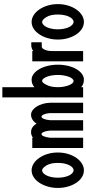

<svg xmlns="http://www.w3.org/2000/svg" viewBox="444 -1196 756 1685"><g transform="rotate(-90 822.5 -353.0)"><path d="M16.1 -224.1Q16.1 -271 28.6 -313Q41 -355 62 -386.5Q83 -418 110.8 -436Q138.7 -454.1 170.9 -454.1Q201.7 -454.1 230.2 -436Q258.8 -418 280.3 -386.5Q301.8 -355 314.5 -313.5Q327.1 -272 327.1 -224.1Q327.1 -176.3 314.5 -134.5Q301.8 -92.8 280.3 -61.8Q258.8 -30.8 230.5 -12.9Q202.1 4.9 170.9 4.9Q138.7 4.9 110.4 -12.9Q82 -30.8 61 -62.5Q40 -94.2 28.1 -135.5Q16.1 -176.8 16.1 -224.1ZM106 -224.1Q106 -195.3 111.1 -170.2Q116.2 -145 125 -126.5Q133.8 -107.9 146 -96.9Q158.2 -85.9 170.9 -85.9Q184.1 -85.9 196 -96.4Q208 -106.9 217 -126Q226.1 -145 231 -169.9Q235.8 -194.8 235.8 -224.1Q235.8 -286.6 214.8 -321.8Q190.9 -361.8 170.9 -361.8Q157.7 -361.8 145.8 -350.8Q133.8 -339.8 125 -321.5Q116.2 -303.2 111.1 -277.6Q106 -252 106 -224.1Z M366.7 -2V-448.2H456.5V-441.9Q478.5 -459 505.9 -459Q551.8 -459 580.6 -410.2Q594.7 -433.1 615.2 -446Q635.7 -459 657.7 -459Q678.7 -459 697.3 -446Q715.8 -433.1 730.2 -410.2Q744.6 -387.2 753.7 -356.7Q762.7 -326.2 763.7 -292V-2H672.9V-292Q670.9 -324.2 661.9 -345.7Q652.8 -367.2 641.6 -367.2Q630.4 -367.2 621.6 -345.2Q612.8 -323.2 610.8 -292V-2H519.5V-292Q516.6 -327.1 507.6 -347.2Q498.5 -367.2 488.8 -367.2Q477.5 -367.2 469.2 -347.2Q460.9 -327.1 456.5 -292V-2Z M810.5 -2V-710.9H900.4V-429.2Q926.3 -454.1 966.8 -454.1Q992.7 -454.1 1016.6 -436Q1040.5 -418 1058.6 -387Q1076.7 -356 1087.2 -314Q1097.7 -272 1097.7 -224.1Q1097.7 -175.3 1087.2 -133.1Q1076.7 -90.8 1058.6 -60.3Q1040.5 -29.8 1016.6 -12.5Q992.7 4.9 966.8 4.9Q927.7 4.9 900.4 -19V-2ZM900.4 -224.1Q900.4 -196.3 905 -171.1Q909.7 -146 917.2 -127Q924.8 -107.9 934.3 -96.9Q943.8 -85.9 954.6 -85.9Q964.4 -85.9 974.6 -96.9Q984.9 -107.9 991.7 -127Q998.5 -146 1003.2 -170.9Q1007.8 -195.8 1007.8 -224.1Q1007.8 -251 1003.7 -275.9Q999.5 -300.8 992.2 -319.8Q984.9 -338.9 975.3 -350.3Q965.8 -361.8 954.6 -361.8Q954.6 -361.8 954.1 -361.8Q939.9 -361.8 921.4 -324.2Q900.4 -286.1 900.4 -224.1Z M1127.4 -2V-448.2H1217.3V-439.9Q1228.5 -447.8 1241.5 -452.4Q1254.4 -457 1266.6 -457H1294.4V-365.2H1256.3Q1241.2 -365.2 1229.2 -338.6Q1217.3 -312 1217.3 -271V-2Z M1318.4 -224.1Q1318.4 -271 1330.8 -313Q1343.3 -355 1364.3 -386.5Q1385.3 -418 1413.1 -436Q1440.9 -454.1 1473.1 -454.1Q1503.9 -454.1 1532.5 -436Q1561 -418 1582.5 -386.5Q1604 -355 1616.7 -313.5Q1629.4 -272 1629.4 -224.1Q1629.4 -176.3 1616.7 -134.5Q1604 -92.8 1582.5 -61.8Q1561 -30.8 1532.7 -12.9Q1504.4 4.9 1473.1 4.9Q1440.9 4.9 1412.6 -12.9Q1384.3 -30.8 1363.3 -62.5Q1342.3 -94.2 1330.3 -135.5Q1318.4 -176.8 1318.4 -224.1ZM1408.2 -224.1Q1408.2 -195.3 1413.3 -170.2Q1418.5 -145 1427.2 -126.5Q1436 -107.9 1448.2 -96.9Q1460.4 -85.9 1473.1 -85.9Q1486.3 -85.9 1498.3 -96.4Q1510.3 -106.9 1519.3 -126Q1528.3 -145 1533.2 -169.9Q1538.1 -194.8 1538.1 -224.1Q1538.1 -286.6 1517.1 -321.8Q1493.2 -361.8 1473.1 -361.8Q1460 -361.8 1448 -350.8Q1436 -339.8 1427.2 -321.5Q1418.5 -303.2 1413.3 -277.6Q1408.2 -252 1408.2 -224.1Z"/></g></svg>

Font: Fundamental  Brigade Condensed
Style: Regular
Weight: 400
Width: 3
Designer: Peter Wiegel, original typeface by Carl Albert Fahrenwaldt 1901
Foundry: Peter Wiegel
Version: Version 0.000 2012 initial release